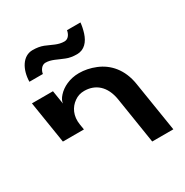

<svg xmlns="http://www.w3.org/2000/svg" viewBox="-145 -729 813 846"><g transform="rotate(-30 261.0 -306.0)"><path d="M15 -410.5 49 -196.5H156L151.5 -224.5C144 -270.5 162 -307 192 -327.5C206.5 -338 223 -343 241.5 -343C297.5 -343 341.5 -308.5 353 -235L390 0H497.5L457 -254.5C444.5 -334 399.5 -383 344 -405.5C316 -417 288 -422.5 260.5 -422.5C213 -422.5 174 -402.5 151.5 -377.5C140 -365 134 -353 133 -341.5L122 -410.5ZM53 -498.5H121.5C123.5 -514.5 136 -536 156 -536C185.5 -536 208.5 -520.5 241.5 -508C257 -501.5 275.5 -498.5 296 -498.5C333.5 -498.5 356.5 -526 368 -562C373.5 -579.5 377 -596.5 378.5 -612.5H310C308 -598 298 -575 276 -575C244 -575 221 -590.5 188.5 -603.5C173 -609.5 155 -612.5 134.5 -612.5C84 -612.5 54 -559.5 53 -498.5Z"/></g></svg>

Font: Font.Observer
Style: Regular
Weight: 500
Italic angle: 9°
Version: Version 1.001;FEAKit 1.0